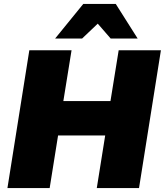

<svg xmlns="http://www.w3.org/2000/svg" viewBox="-20 -962 843 982"><path d="M18 0ZM18 0 130 -705H346L304 -445H545L587 -705H803L691 0H475L518 -269H277L234 0ZM262 -765 406 -942H572L684 -765H546L480 -841L400 -765Z"/></svg>

Font: Winston Black
Style: Italic
Weight: 900
Italic angle: -9°
Designer: Original fonts by Vernon Adams / Changes by Cristiano Sobral
Foundry: VOriginal fonts by Vernon Adams / Changes by Cristiano Sobral
Version: Version 2.503;July 17, 2020;FontCreator 13.0.0.2655 64-bit